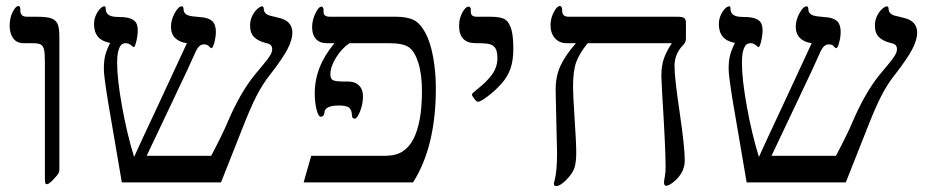

<svg xmlns="http://www.w3.org/2000/svg" viewBox="-20 -609 3090 641"><path d="M178.2 -43.9Q178.2 -34.7 174.1 -28.3Q169.9 -22 156.5 -8.1Q143.1 5.9 137.2 5.9Q132.3 5.9 131.1 2.2Q129.9 -1.5 129.9 -14.2V-402.8Q129.9 -431.2 127 -443.4Q124 -455.6 116.5 -460.2Q108.9 -464.8 87.9 -464.8H59.1Q35.6 -464.8 23.9 -481.4Q12.2 -498 12.2 -522.9Q12.2 -548.8 22.2 -568.8Q32.2 -588.9 42 -588.9Q44.4 -588.9 46.1 -585.9Q47.9 -583 47.9 -580.1V-570.8Q47.9 -565.4 52.5 -559.3Q57.1 -553.2 69.8 -553.2H100.1Q135.7 -553.2 150.9 -547.9Q166 -542.5 172.1 -529.5Q178.2 -516.6 178.2 -485.8Z M956.1 -500Q956.1 -476.6 940.2 -445.6Q924.3 -414.6 881.8 -359.9Q856 -327.6 835 -286.1Q814 -244.6 784.7 -168.9L717.8 0H386.7L339.8 -274.9Q326.7 -356.9 326.7 -377.9Q326.7 -406.7 331.5 -425Q336.4 -443.4 347.7 -465.8Q293.9 -475.1 293.9 -528.8Q293.9 -550.3 305.9 -569.1Q317.9 -587.9 329.1 -587.9Q333 -587.9 333 -579.1Q333 -554.2 367.2 -552.7L391.1 -551.8Q415.5 -550.3 427.7 -540.5Q439.9 -530.8 439.9 -508.8Q439.9 -491.2 435.3 -471.7Q430.7 -452.1 426.8 -452.1Q423.8 -452.1 422.4 -454.1Q411.1 -464.8 400.9 -464.8Q389.6 -464.8 384.3 -458.7Q378.9 -452.6 375 -439Q371.1 -425.3 371.1 -397.9Q371.1 -344.2 387.5 -253.4Q403.8 -162.6 427.7 -85Q448.2 -130.9 505.4 -252.4L604 -464.8Q578.6 -468.3 564.7 -482.2Q550.8 -496.1 550.8 -520Q550.8 -542.5 563.2 -565.2Q575.7 -587.9 586.9 -587.9Q592.8 -587.9 592.8 -578.1Q592.8 -557.1 625 -554.2L648.9 -551.8Q675.3 -550.3 688 -539.1Q700.7 -527.8 700.7 -502.9Q700.7 -485.8 695.6 -467Q690.4 -448.2 686 -448.2Q683.6 -448.2 677.7 -454.1Q673.3 -460.9 660.6 -460.9Q645.5 -460.9 634.8 -439.9Q613.8 -391.6 552.2 -262.7L469.7 -88.9H685.1Q725.6 -166 740.7 -203.1Q782.7 -300.8 831.1 -359.9L857.4 -391.6Q874.5 -411.6 881.6 -423.6Q888.7 -435.5 888.7 -444.8Q888.7 -452.6 884.5 -457.8Q880.4 -462.9 866.7 -465.8Q841.3 -472.2 828.1 -485.4Q814.9 -498.5 814.9 -523.9Q814.9 -540.5 821.8 -555.2Q828.6 -569.8 838.9 -578.9Q849.1 -587.9 855 -587.9Q860.8 -587.9 860.8 -577.1Q860.8 -570.8 866.7 -564.7Q872.6 -558.6 883.8 -556.2L909.7 -549.8Q956.1 -539.6 956.1 -500Z M1435.1 -314Q1435.1 -119.6 1358.9 0H993.7L1019 -88.9H1265.6Q1301.3 -88.9 1323.5 -103Q1345.7 -117.2 1359.6 -143.6Q1373.5 -169.9 1381.1 -210Q1388.7 -250 1388.7 -305.2Q1388.7 -360.8 1376.5 -399.4Q1364.3 -438 1344.7 -451.4Q1325.2 -464.8 1278.8 -464.8H1147Q1122.1 -448.7 1102.5 -417.7Q1083 -386.7 1083 -360.8Q1083 -345.7 1092 -341.3Q1101.1 -336.9 1124.5 -336.9H1140.6Q1164.6 -336.9 1178.2 -324Q1191.9 -311 1191.9 -287.1Q1191.9 -263.2 1182.4 -238Q1172.9 -212.9 1164.1 -212.9Q1154.8 -212.9 1154.8 -225.1Q1154.8 -240.2 1146.5 -248.5Q1138.2 -256.8 1111.8 -256.8Q1063 -256.8 1063 -231.9Q1061 -219.2 1050.8 -219.2Q1043 -219.2 1036.9 -242.9Q1030.8 -266.6 1030.8 -297.9Q1030.8 -386.7 1096.7 -464.8H1070.8Q1047.4 -464.8 1034.7 -479Q1022 -493.2 1022 -518.1Q1022 -541 1032.7 -564Q1043.5 -586.9 1053.7 -586.9Q1056.2 -586.9 1058.1 -584Q1060.1 -581.1 1060.1 -578.1V-568.8Q1060.1 -553.2 1081.1 -553.2H1299.8Q1339.8 -553.2 1361.6 -542Q1383.3 -530.8 1400.1 -499.5Q1417 -468.3 1426 -418.5Q1435.1 -368.7 1435.1 -314Z M1693.8 -445.8Q1693.8 -407.7 1684.1 -379.6Q1674.3 -351.6 1652.1 -327.4Q1629.9 -303.2 1606.4 -286.1Q1583 -269 1575.7 -269Q1571.3 -269 1563.5 -279.1Q1555.7 -289.1 1555.7 -293Q1555.7 -296.9 1560.1 -299.8L1570.8 -309.1Q1604.5 -335 1622.6 -360.1Q1640.6 -385.3 1640.6 -414.1Q1640.6 -434.6 1635.3 -445.3Q1629.9 -456.1 1618.4 -460.4Q1606.9 -464.8 1575.7 -464.8H1568.8Q1512.7 -464.8 1512.7 -522.9Q1512.7 -546.9 1523.4 -566.9Q1534.2 -586.9 1544.9 -586.9Q1547.4 -586.9 1549.6 -584.5Q1551.8 -582 1551.8 -579.1V-569.8Q1551.8 -553.2 1570.8 -553.2H1614.7Q1653.8 -553.2 1667.2 -543.5Q1680.7 -533.7 1687.3 -510.5Q1693.8 -487.3 1693.8 -445.8Z M2270 -481.9Q2270 -467.8 2262.2 -460Q2231.9 -430.7 2231.9 -388.2Q2231.9 -349.1 2249 -234.4Q2266.1 -119.1 2266.1 -73.2Q2266.1 -52.2 2256.6 -34.4Q2247.1 -16.6 2230.2 -2.7Q2213.4 11.2 2204.1 11.2Q2196.8 11.2 2196.8 0Q2196.8 -5.9 2199.5 -18.6Q2202.1 -31.2 2202.1 -54.2Q2202.1 -114.7 2190.4 -300.8L2188 -355Q2188 -390.1 2196.8 -414.6Q2205.6 -439 2223.1 -464.8H1941.9Q1913.6 -429.7 1903.3 -400.4Q1893.1 -371.1 1893.1 -318.8Q1893.1 -292 1898.4 -212.4Q1903.8 -132.3 1903.8 -99.1Q1903.8 -68.4 1898.2 -49.8Q1892.6 -31.2 1871.6 -9.5Q1850.6 12.2 1835.9 12.2Q1829.1 12.2 1829.1 2.9L1831.1 -4.9Q1839.8 -35.6 1839.8 -99.1L1837.4 -199.2L1835 -310.1Q1835 -353.5 1850.6 -388.2Q1866.2 -422.9 1902.8 -464.8H1872.1Q1847.2 -464.8 1832.5 -481.7Q1817.9 -498.5 1817.9 -524.9Q1817.9 -547.4 1828.6 -568.1Q1839.4 -588.9 1849.1 -588.9Q1856.9 -588.9 1856.9 -573.2Q1856.9 -553.2 1877.9 -553.2H2240.2Q2258.3 -553.2 2264.2 -548.8Q2270 -544.4 2270 -533.2Z M3042 -500Q3042 -476.6 3026.1 -445.6Q3010.3 -414.6 2967.8 -359.9Q2941.9 -327.6 2920.9 -286.1Q2899.9 -244.6 2870.6 -168.9L2803.7 0H2472.7L2425.8 -274.9Q2412.6 -356.9 2412.6 -377.9Q2412.6 -406.7 2417.5 -425Q2422.4 -443.4 2433.6 -465.8Q2379.9 -475.1 2379.9 -528.8Q2379.9 -550.3 2391.8 -569.1Q2403.8 -587.9 2415 -587.9Q2418.9 -587.9 2418.9 -579.1Q2418.9 -554.2 2453.1 -552.7L2477.1 -551.8Q2501.5 -550.3 2513.7 -540.5Q2525.9 -530.8 2525.9 -508.8Q2525.9 -491.2 2521.2 -471.7Q2516.6 -452.1 2512.7 -452.1Q2509.8 -452.1 2508.3 -454.1Q2497.1 -464.8 2486.8 -464.8Q2475.6 -464.8 2470.2 -458.7Q2464.8 -452.6 2460.9 -439Q2457 -425.3 2457 -397.9Q2457 -344.2 2473.4 -253.4Q2489.7 -162.6 2513.7 -85Q2534.2 -130.9 2591.3 -252.4L2689.9 -464.8Q2664.6 -468.3 2650.6 -482.2Q2636.7 -496.1 2636.7 -520Q2636.7 -542.5 2649.2 -565.2Q2661.6 -587.9 2672.9 -587.9Q2678.7 -587.9 2678.7 -578.1Q2678.7 -557.1 2710.9 -554.2L2734.9 -551.8Q2761.2 -550.3 2773.9 -539.1Q2786.6 -527.8 2786.6 -502.9Q2786.6 -485.8 2781.5 -467Q2776.4 -448.2 2772 -448.2Q2769.5 -448.2 2763.7 -454.1Q2759.3 -460.9 2746.6 -460.9Q2731.4 -460.9 2720.7 -439.9Q2699.7 -391.6 2638.2 -262.7L2555.7 -88.9H2771Q2811.5 -166 2826.7 -203.1Q2868.7 -300.8 2917 -359.9L2943.4 -391.6Q2960.4 -411.6 2967.5 -423.6Q2974.6 -435.5 2974.6 -444.8Q2974.6 -452.6 2970.5 -457.8Q2966.3 -462.9 2952.6 -465.8Q2927.2 -472.2 2914.1 -485.4Q2900.9 -498.5 2900.9 -523.9Q2900.9 -540.5 2907.7 -555.2Q2914.6 -569.8 2924.8 -578.9Q2935.1 -587.9 2940.9 -587.9Q2946.8 -587.9 2946.8 -577.1Q2946.8 -570.8 2952.6 -564.7Q2958.5 -558.6 2969.7 -556.2L2995.6 -549.8Q3042 -539.6 3042 -500Z"/></svg>

Font: Times New Roman
Style: Regular
Weight: 400
Designer: Steve Matteson
Foundry: Ascender Corporation
Version: Version 2.00.3